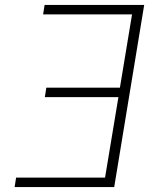

<svg xmlns="http://www.w3.org/2000/svg" viewBox="-20 -755 640 775"><path d="M39 0 45 -38H404L458 -363H161L167 -401H464L513 -697H154L160 -735H562L441 0Z"/></svg>

Font: Iosevka Aile Extralight
Style: Italic
Weight: 200
Italic angle: -9°
Designer: Belleve Invis
Foundry: Belleve Invis
Version: Version 31.1.0; ttfautohint (v1.8.4)